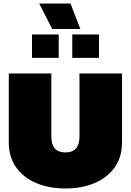

<svg xmlns="http://www.w3.org/2000/svg" viewBox="-20 -1062 744 1092"><path d="M277 -897 203 -1042H381L437 -897ZM162 -733V-866H314V-733ZM391 -733V-866H543V-733ZM352 10Q261 10 188 -20Q115 -50 72.5 -109Q30 -168 30 -254V-644H272V-285Q272 -195 352 -195Q432 -195 432 -285V-644H674V-254Q674 -168 631.5 -109Q589 -50 516 -20Q443 10 352 10Z"/></svg>

Font: Boz Display
Style: Regular
Weight: 900
Version: Version 2.000; ttfautohint (v1.8.3)